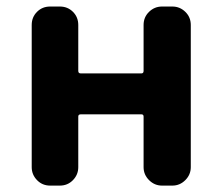

<svg xmlns="http://www.w3.org/2000/svg" viewBox="-20 -580 693 600"><path d="M136.7 0Q112.3 0 95.7 -17.1Q79.1 -34.2 79.1 -57.6V-502Q79.1 -526.4 95.7 -543Q112.3 -559.6 136.7 -559.6H167Q191.4 -559.6 208 -543Q224.6 -526.4 224.6 -502V-358.4Q224.6 -350.6 232.4 -350.6H421.9Q428.7 -350.6 428.7 -358.4V-502Q428.7 -526.4 445.8 -543Q462.9 -559.6 486.3 -559.6H518.6Q542 -559.6 559.1 -543Q576.2 -526.4 576.2 -502V-57.6Q576.2 -34.2 559.1 -17.1Q542 0 518.6 0H486.3Q462.9 0 445.8 -17.1Q428.7 -34.2 428.7 -57.6V-215.8Q428.7 -222.7 421.9 -222.7H232.4Q224.6 -222.7 224.6 -215.8V-57.6Q224.6 -34.2 208 -17.1Q191.4 0 167 0Z"/></svg>

Font: Gen Jyuu Gothic Bold
Style: Bold
Weight: 700
Designer: [Source Han Sans]
Ryoko NISHIZUKA  (kana & ideographs); Paul D. Hunt (Latin, Greek & Cyrillic); Wenlong ZHANG  (bopomofo
Version: Version 1.002.20150607